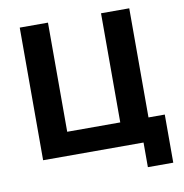

<svg xmlns="http://www.w3.org/2000/svg" viewBox="-89 -784 954 998"><g transform="rotate(-10 387.5 -285.0)"><path d="M611 130V0H81V-700H230V-124H510V-700H659V-124H745V130Z"/></g></svg>

Font: Golos Text SemiBold
Style: Regular
Weight: 600
Designer: A.Korolkova, Vitaly Kuzmin
Foundry: ParaType Ltd
Version: Version 2.004